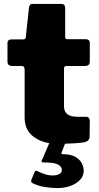

<svg xmlns="http://www.w3.org/2000/svg" viewBox="-20 -730 502 975"><path d="M318 -395Q305 -395 305 -382V-190Q305 -164 321.5 -150.5Q338 -137 375 -137H418Q426 -137 431 -131Q436 -125 436 -117L435 -37Q435 -13 406 -7Q384 -4 361.5 -2.5Q339 -1 316.5 -0.5Q294 0 271 0Q199 0 152 -34.5Q105 -69 105 -133V-377Q105 -395 90 -395H42Q18 -395 18 -417V-511Q18 -530 40 -530H99Q110 -530 111 -542L127 -690Q129 -710 145 -710H292Q311 -710 311 -688V-542Q311 -531 322 -531H414Q436 -531 436 -512V-417Q436 -395 411 -395ZM405 137Q405 164 386.5 183.5Q368 203 338 214Q308 225 272 225Q239 225 206 219.5Q173 214 145 200Q135 193 139 184L156 143Q159 135 168 138Q185 147 206 154Q227 161 247 161Q268 161 281 154Q294 147 294 134Q294 116 274.5 105.5Q255 95 203 95Q196 95 192.5 93Q189 91 193 83L231 -5H312L293 44Q289 53 299 53Q338 53 361.5 66Q385 79 395 98.5Q405 118 405 137Z"/></svg>

Font: Libre Franklin Black
Style: Regular
Weight: 900
Designer: Pablo Impallari, Rodrigo Fuenzalida, Nhung Nguyen
Foundry: Impallari Type
Version: Version 3.000